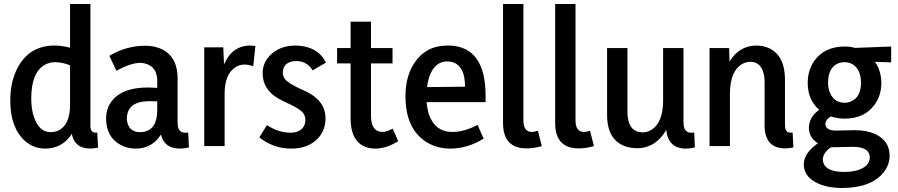

<svg xmlns="http://www.w3.org/2000/svg" viewBox="-20 -728 4476 957"><path d="M232.4 -69.3Q174.8 -69.3 149.4 -144.5Q135.7 -184.6 135.7 -236.3Q135.7 -365.2 202.1 -404.3Q225.6 -418 254.9 -418Q291 -418 329.1 -402.3V-205.1Q329.1 -103.5 268.6 -76.2Q251 -69.3 232.4 -69.3ZM329.1 -708V-490.2Q287.1 -501 252 -501Q125 -501 66.4 -387.7Q31.2 -319.3 31.2 -227.5Q31.2 -91.8 103.5 -26.4Q147.5 12.7 207 12.7Q291 11.7 337.9 -60.5Q357.4 30.3 468.8 7.8L464.8 -67.4Q434.6 -62.5 430.7 -93.8Q430.7 -99.6 430.7 -104.5V-708Z M875 12.7Q896.5 12.7 921.9 6.8L918 -67.4Q912.1 -66.4 904.3 -66.4Q871.1 -66.4 866.2 -101.6Q865.2 -110.4 865.2 -121.1V-335.9Q865.2 -454.1 773.4 -488.3Q742.2 -500 704.1 -500Q611.3 -500 529.3 -452.1Q527.3 -450.2 525.4 -449.2L560.5 -375Q631.8 -415 682.6 -415Q759.8 -407.2 763.7 -332V-290Q730.5 -292 717.8 -292Q582 -292 531.2 -215.8Q508.8 -181.6 508.8 -138.7Q508.8 -45.9 579.1 -6.8Q614.3 12.7 656.2 12.7Q730.5 12.7 773.4 -44.9Q778.3 -51.8 782.2 -57.6Q798.8 11.7 875 12.7ZM678.7 -69.3Q627.9 -69.3 615.2 -115.2Q612.3 -126 612.3 -138.7Q614.3 -222.7 722.7 -223.6Q751 -223.6 763.7 -222.7V-179.7Q763.7 -82 694.3 -70.3Q686.5 -69.3 678.7 -69.3Z M1099.6 0V-260.7Q1099.6 -358.4 1154.3 -393.6Q1174.8 -406.2 1199.2 -406.2Q1219.7 -406.2 1242.2 -397.5L1252.9 -498Q1239.3 -501 1226.6 -501Q1136.7 -500 1096.7 -407.2L1092.8 -492.2H998V0Z M1602.5 -138.7Q1602.5 -216.8 1523.4 -262.7Q1507.8 -271.5 1474.6 -286.1Q1414.1 -314.5 1399.4 -335Q1389.6 -349.6 1389.6 -365.2Q1389.6 -408.2 1431.6 -420.9Q1443.4 -423.8 1455.1 -423.8Q1505.9 -423.8 1533.2 -384.8Q1536.1 -379.9 1538.1 -377L1604.5 -416Q1570.3 -487.3 1481.4 -499Q1466.8 -501 1453.1 -501Q1373 -501 1324.2 -450.2Q1289.1 -413.1 1289.1 -363.3Q1289.1 -282.2 1368.2 -236.3Q1383.8 -227.5 1417 -211.9Q1477.5 -184.6 1492.2 -163.1Q1502 -148.4 1502 -131.8Q1502 -83 1454.1 -69.3Q1441.4 -66.4 1427.7 -66.4Q1366.2 -67.4 1310.5 -104.5L1272.5 -43Q1343.8 12.7 1431.6 12.7Q1522.5 12.7 1571.3 -45.9Q1602.5 -85 1602.5 -138.7Z M1964.8 -24.4 1937.5 -86.9Q1907.2 -70.3 1884.8 -70.3Q1830.1 -72.3 1829.1 -149.4V-412.1H1936.5V-488.3H1829.1V-620.1H1727.5V-488.3H1660.2V-412.1H1727.5V-138.7Q1727.5 -10.7 1820.3 9.8Q1836.9 12.7 1853.5 12.7Q1907.2 11.7 1964.8 -24.4Z M2390.6 -37.1 2360.4 -105.5Q2293.9 -70.3 2235.4 -70.3Q2148.4 -70.3 2118.2 -157.2Q2109.4 -185.5 2106.4 -218.8H2400.4V-250Q2400.4 -493.2 2222.7 -501Q2215.8 -501 2210 -501Q2103.5 -501 2045.9 -415Q2001 -348.6 2001 -248Q2001 -91.8 2098.6 -24.4Q2153.3 12.7 2225.6 12.7Q2312.5 11.7 2390.6 -37.1ZM2209 -421.9Q2277.3 -421.9 2293.9 -343.8Q2297.9 -321.3 2297.9 -295.9L2108.4 -293.9Q2123 -403.3 2189.5 -419.9Q2199.2 -421.9 2209 -421.9Z M2604.5 11.7Q2641.6 11.7 2680.7 0L2661.1 -76.2Q2643.6 -70.3 2628.9 -70.3Q2589.8 -72.3 2588.9 -125V-708H2487.3V-115.2Q2487.3 1 2585.9 10.7Q2595.7 11.7 2604.5 11.7Z M2864.3 11.7Q2901.4 11.7 2940.4 0L2920.9 -76.2Q2903.3 -70.3 2888.7 -70.3Q2849.6 -72.3 2848.6 -125V-708H2747.1V-115.2Q2747.1 1 2845.7 10.7Q2855.5 11.7 2864.3 11.7Z M3397.5 12.7Q3418.9 12.7 3443.4 6.8L3440.4 -67.4Q3433.6 -66.4 3425.8 -66.4Q3392.6 -66.4 3387.7 -103.5Q3386.7 -111.3 3386.7 -121.1V-488.3H3285.2V-228.5Q3285.2 -115.2 3225.6 -80.1Q3206.1 -68.4 3183.6 -68.4Q3119.1 -68.4 3109.4 -142.6Q3107.4 -154.3 3107.4 -167V-488.3H3005.9V-156.2Q3005.9 -27.3 3101.6 2.9Q3127.9 10.7 3157.2 10.7Q3234.4 10.7 3286.1 -57.6Q3293.9 -69.3 3300.8 -80.1Q3310.5 11.7 3397.5 12.7Z M3930.7 -67.4Q3897.5 -62.5 3893.6 -91.8Q3892.6 -98.6 3892.6 -106.4V-332Q3892.6 -449.2 3814.5 -487.3Q3785.2 -501 3750 -501Q3664.1 -500 3616.2 -420.9L3614.3 -488.3H3516.6V0H3618.2V-258.8Q3618.2 -374 3679.7 -409.2Q3699.2 -419.9 3719.7 -419.9Q3773.4 -419.9 3787.1 -357.4Q3791 -340.8 3791 -321.3V-99.6Q3793 10.7 3892.6 11.7Q3911.1 11.7 3934.6 6.8Z M4190.4 -215.8Q4138.7 -215.8 4117.2 -264.6Q4107.4 -287.1 4107.4 -315.4Q4107.4 -392.6 4160.2 -413.1Q4173.8 -418 4188.5 -418Q4241.2 -418 4262.7 -367.2Q4271.5 -344.7 4271.5 -315.4Q4271.5 -242.2 4219.7 -221.7Q4206.1 -215.8 4190.4 -215.8ZM4190.4 -496.1Q4088.9 -496.1 4038.1 -423.8Q4005.9 -377 4005.9 -313.5Q4006.8 -228.5 4063.5 -180.7Q4012.7 -145.5 4011.7 -90.8Q4012.7 -42 4056.6 -13.7Q3987.3 34.2 3986.3 90.8Q3986.3 160.2 4071.3 192.4Q4117.2 209 4175.8 209Q4321.3 209 4383.8 131.8Q4414.1 93.8 4414.1 47.9Q4414.1 -27.3 4340.8 -60.5Q4297.9 -79.1 4240.2 -79.1L4147.5 -77.1Q4094.7 -77.1 4093.8 -111.3Q4095.7 -132.8 4121.1 -147.5Q4155.3 -136.7 4190.4 -136.7Q4289.1 -136.7 4339.8 -207Q4373 -252.9 4373 -315.4Q4372.1 -376 4340.8 -419.9L4421.9 -417V-496.1L4241.2 -489.3Q4218.8 -496.1 4190.4 -496.1ZM4188.5 128.9Q4095.7 128.9 4083 80.1Q4081.1 73.2 4081.1 67.4Q4082 33.2 4122.1 5.9H4135.7L4227.5 3.9Q4306.6 2.9 4314.5 46.9Q4315.4 51.8 4315.4 55.7Q4315.4 102.5 4252 121.1Q4223.6 128.9 4188.5 128.9Z"/></svg>

Font: Yaldevi Colombo SemiBold
Style: Regular
Weight: 600
Designer: Sol Matas, Denzil Rajitha, Kosala Senevirathne and Pathum Egodawatta
Foundry: Mooniak
Version: Version 1.020 ; ttfautohint (v1.6)